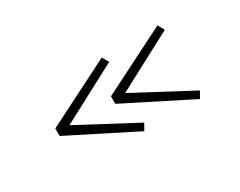

<svg xmlns="http://www.w3.org/2000/svg" viewBox="-62 -782 1217 975"><g transform="rotate(-30 546.5 -294.0)"><path d="M180.5 -271.5V-315.5L565 -509.5L586.5 -471.5L251 -294L586.5 -115.5L565 -77.5ZM507 -271.5V-315.5L891.5 -509.5L913 -471.5L577.5 -294L913 -115.5L891.5 -77.5Z"/></g></svg>

Font: Trispace Expanded ExtraLight
Style: Regular
Weight: 200
Width: 7
Designer: Tyler Finck
Foundry: Etcetera Type Company
Version: Version 1.210; ttfautohint (v1.8.3)